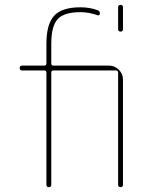

<svg xmlns="http://www.w3.org/2000/svg" viewBox="-20 -770 612 790"><path d="M466 -650V-740Q466 -750 476 -750Q486 -750 486 -740V-650Q486 -640 476 -640Q466 -640 466 -650ZM71 -480Q61 -480 61 -490Q61 -500 71 -500H162Q171 -500 171 -509V-590Q171 -671 203 -705.5Q235 -740 311 -740Q349 -740 382 -728Q391 -725 391 -714Q391 -710 388.5 -708Q386 -706 382 -707Q346 -720 311 -720Q244 -720 217.5 -691.5Q191 -663 191 -590V-509Q191 -500 200 -500H429Q452 -500 469 -483Q486 -466 486 -443V-10Q486 0 476 0Q466 0 466 -10V-471Q466 -480 457 -480H200Q191 -480 191 -471V-10Q191 0 181 0Q171 0 171 -10V-471Q171 -480 162 -480Z"/></svg>

Font: Rounded Mplus 1c Thin
Style: Regular
Weight: 250
Version: Version 1.059.20150529